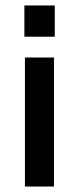

<svg xmlns="http://www.w3.org/2000/svg" viewBox="-20 -681 289 701"><path d="M69 -661H180V-547H69ZM71 -471H177V0H71Z"/></svg>

Font: Athiti SemiBold
Style: Regular
Weight: 600
Designer: CadsonDemak Team
Foundry: CadsonDemak
Version: Version 1.032